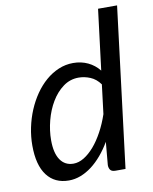

<svg xmlns="http://www.w3.org/2000/svg" viewBox="-84 -799 694 870"><g transform="rotate(-10 263.0 -364.0)"><path d="M378 0Q360.5 0 354.2 -9Q348 -18 348 -31L357.5 -136.5Q338.5 -104 316 -77.5Q293.5 -51 268.8 -32.2Q244 -13.5 217.2 -3.2Q190.5 7 163 7Q98 7 62.2 -40.2Q26.5 -87.5 26.5 -177.5Q26.5 -218.5 35 -259.5Q43.5 -300.5 59.2 -338Q75 -375.5 97.2 -407.8Q119.5 -440 146.8 -463.5Q174 -487 206 -500.5Q238 -514 273 -514Q310 -514 340.8 -499.5Q371.5 -485 393 -458L427.5 -736.5H515L424 0ZM196.5 -64.5Q220.5 -64.5 244.8 -79.2Q269 -94 291.8 -120.2Q314.5 -146.5 334.2 -182.8Q354 -219 368.5 -262L385 -396Q366 -422.5 339.5 -433.5Q313 -444.5 286 -444.5Q246.5 -444.5 214.8 -421Q183 -397.5 160.8 -360.2Q138.5 -323 126.5 -277Q114.5 -231 114.5 -186.5Q114.5 -127 136 -95.8Q157.5 -64.5 196.5 -64.5Z"/></g></svg>

Font: LatoHex
Style: Italic
Weight: 400
Italic angle: -7°
Designer: Lukasz Dziedzic
Foundry: tyPoland Lukasz Dziedzic
Version: Version 1.104; Western+Polish opensource